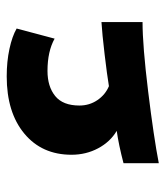

<svg xmlns="http://www.w3.org/2000/svg" viewBox="19 -490 488 566"><g transform="rotate(-90 263.0 -207.0)"><path d="M64.9 -86.9Q119.1 -101.1 160.2 -106.9Q127.9 -126 108.9 -161.6Q89.8 -197.3 89.8 -240.2Q89.8 -327.6 152.3 -379.4Q214.8 -431.2 320.8 -431.2Q364.7 -431.2 402.1 -423.1Q439.5 -415 461.9 -401.9L432.1 -290Q394.5 -311 336.9 -311Q291 -311 262.9 -288.3Q234.9 -265.6 234.9 -216.8Q234.9 -187.5 250.7 -164.1Q266.6 -140.6 292 -129.9Q324.2 -135.3 385.7 -142.6Q447.3 -149.9 481 -151.9V-30.8Q411.1 -30.8 275.9 -14.2Q140.6 2.4 64.9 17.1Z"/></g></svg>

Font: Droid Arabic Kufi
Style: Bold
Weight: 700
Designer: Pascal Zoghbi
Foundry: Irfont.ir
Version: Version 1.00 February 28, 2013, initial release